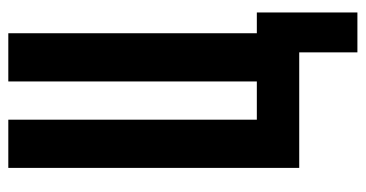

<svg xmlns="http://www.w3.org/2000/svg" viewBox="-229 -511 880 462"><g transform="rotate(-90 211.0 -280.0)"><path d="M362 -700V-102H412V140H316V0H38V-700H154V-102H246V-700Z"/></g></svg>

Font: Tektur Condensed Medium
Style: Regular
Weight: 500
Width: 3
Designer: Adam Jagosz
Foundry: Adam Jagosz
Version: Version 1.005;gftools[0.9.30]